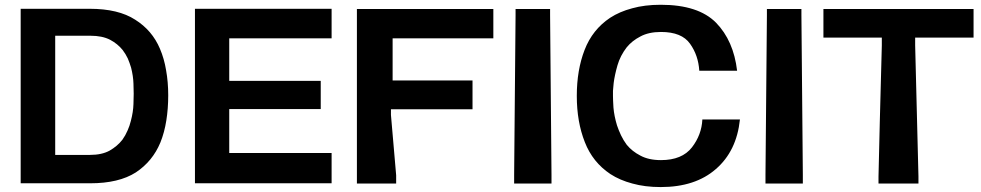

<svg xmlns="http://www.w3.org/2000/svg" viewBox="-20 -757 4051 793"><path d="M350.6 -720.7Q468.8 -720.7 538.1 -675.8Q608.4 -631.8 640.6 -555.7Q658.2 -514.6 666 -466.8Q674.8 -418 674.8 -363.3Q674.8 -308.6 667 -259.8Q659.2 -210 642.6 -168.9Q610.4 -90.8 541 -44.9Q470.7 0 352.5 0Q256.8 0 65.4 0Q65.4 -240.2 65.4 -720.7Q136.7 -720.7 208 -720.7Q279.3 -720.7 350.6 -720.7ZM351.6 -117.2Q400.4 -117.2 432.6 -134.8Q464.8 -153.3 485.4 -179.7Q498 -197.3 506.8 -217.8Q515.6 -237.3 520.5 -257.8Q530.3 -294.9 531.2 -327.1Q532.2 -359.4 532.2 -370.1Q532.2 -381.8 531.2 -412.1Q530.3 -442.4 521.5 -477.5Q515.6 -497.1 507.8 -515.6Q499 -534.2 486.3 -550.8Q465.8 -576.2 434.6 -592.8Q402.3 -609.4 353.5 -609.4Q304.7 -609.4 208 -609.4Q208 -445.3 208 -117.2Q244.1 -117.2 279.3 -117.2Q315.4 -117.2 351.6 -117.2Z M785.2 0Q785.2 -240.2 785.2 -720.7Q972.7 -720.7 1349.6 -720.7Q1349.6 -680.7 1349.6 -598.6Q1208 -598.6 926.8 -598.6Q926.8 -540 926.8 -422.9Q1052.7 -422.9 1304.7 -422.9Q1304.7 -384.8 1304.7 -306.6Q1178.7 -306.6 926.8 -306.6Q926.8 -246.1 926.8 -125Q1067.4 -125 1349.6 -125Q1349.6 -84 1349.6 0Q1161.1 0 785.2 0Q785.2 0 785.2 0Z M1454.1 -719.7Q1642.6 -719.7 2017.6 -719.7Q2017.6 -679.7 2017.6 -598.6Q1878.9 -598.6 1601.6 -598.6Q1601.6 -540 1601.6 -424.8Q1711.9 -424.8 1931.6 -424.8Q1931.6 -384.8 1931.6 -305.7Q1819.3 -305.7 1594.7 -305.7Q1594.7 -297.9 1594.7 -282.2Q1601.6 -199.2 1616.2 -33.2Q1616.2 -22.5 1616.2 1Q1562.5 1 1454.1 1Q1454.1 -179.7 1454.1 -359.4Q1454.1 -540 1454.1 -719.7Z M2109.4 -719.7Q2157.2 -719.7 2252 -719.7Q2252 -711.9 2252 -694.3Q2253.9 -474.6 2257.8 -35.2Q2257.8 -23.4 2257.8 1Q2206.1 1 2103.5 1Q2103.5 -6.8 2103.5 -23.4Q2103.5 -27.3 2103.5 -35.2Q2105.5 -254.9 2109.4 -694.3Q2109.4 -703.1 2109.4 -719.7Q2109.4 -719.7 2109.4 -719.7Z M2710 -95.7Q2796.9 -95.7 2837.9 -148.4Q2877.9 -200.2 2880.9 -263.7Q2932.6 -263.7 3036.1 -263.7Q3022.5 -132.8 2936.5 -58.6Q2851.6 15.6 2709 15.6Q2643.6 15.6 2591.8 1Q2540 -12.7 2501 -38.1Q2427.7 -86.9 2395.5 -169.9Q2362.3 -253.9 2362.3 -360.4Q2362.3 -360.4 2362.3 -361.3Q2362.3 -467.8 2394.5 -550.8Q2426.8 -634.8 2500 -683.6Q2539.1 -709 2590.8 -722.7Q2642.6 -737.3 2709 -737.3Q2864.3 -737.3 2937.5 -663.1Q3009.8 -588.9 3024.4 -464.8Q2971.7 -464.8 2868.2 -464.8Q2864.3 -528.3 2830.1 -576.2Q2795.9 -625 2710 -625Q2659.2 -625 2625 -606.4Q2590.8 -588.9 2568.4 -561.5Q2542 -527.3 2530.3 -487.3Q2518.6 -446.3 2514.6 -414.1Q2512.7 -396.5 2511.7 -381.8Q2511.7 -368.2 2511.7 -360.4Q2511.7 -345.7 2513.7 -312.5Q2516.6 -278.3 2528.3 -239.3Q2535.2 -218.8 2544.9 -198.2Q2554.7 -177.7 2568.4 -159.2Q2590.8 -131.8 2625 -114.3Q2659.2 -95.7 2710 -95.7Z M3147.5 -719.7Q3195.3 -719.7 3290 -719.7Q3290 -711.9 3290 -694.3Q3292 -474.6 3295.9 -35.2Q3295.9 -23.4 3295.9 1Q3244.1 1 3141.6 1Q3141.6 -6.8 3141.6 -23.4Q3141.6 -27.3 3141.6 -35.2Q3143.6 -254.9 3147.5 -694.3Q3147.5 -703.1 3147.5 -719.7Q3147.5 -719.7 3147.5 -719.7Z M3622.1 -569.3Q3622.1 -580.1 3622.1 -601.6Q3541 -601.6 3380.9 -601.6Q3380.9 -640.6 3380.9 -719.7Q3587.9 -719.7 4001 -719.7Q4001 -680.7 4001 -601.6Q3920.9 -601.6 3759.8 -601.6Q3759.8 -590.8 3759.8 -569.3Q3764.6 -388.7 3773.4 -28.3Q3773.4 -18.6 3773.4 1Q3718.8 1 3608.4 1Q3608.4 -8.8 3608.4 -28.3Q3612.3 -209 3622.1 -569.3Q3622.1 -569.3 3622.1 -569.3Z"/></svg>

Font: Post Neon Display
Style: Regular
Weight: 700
Designer: Ward Goes
Version: Version 1.0